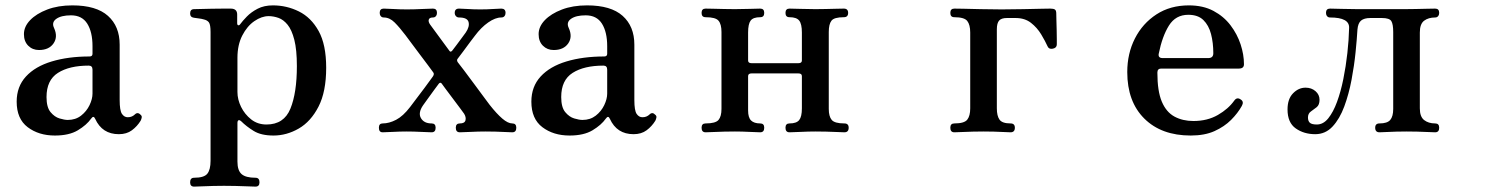

<svg xmlns="http://www.w3.org/2000/svg" viewBox="-20 -492 5556 714"><path d="M184 12Q124 12 83 -19Q42 -50 42 -114Q42 -170 76.5 -207.5Q111 -245 172.5 -263.5Q234 -282 313 -282Q324 -282 324 -292V-320Q324 -373 304.5 -404Q285 -435 244 -435Q208 -435 189.5 -422Q171 -409 181 -388Q196 -355 179 -330.5Q162 -306 125 -306Q101 -306 85 -322Q69 -338 69 -365Q69 -393 92 -417Q115 -441 155.5 -456.5Q196 -472 249 -472Q338 -472 381.5 -433Q425 -394 425 -326V-120Q425 -81 433.5 -68.5Q442 -56 455 -56Q464 -56 470.5 -59Q477 -62 481 -66Q492 -77 503 -65Q508 -61 507 -55Q506 -49 503 -43Q490 -22 470.5 -7.5Q451 7 422 7Q360 7 334 -50Q328 -64 319 -51Q302 -27 269.5 -7.5Q237 12 184 12ZM232 -46Q261 -46 281.5 -62Q302 -78 313 -101Q324 -124 324 -144V-233Q324 -248 310 -248Q238 -248 195.5 -221Q153 -194 153 -131Q153 -93 168 -75Q183 -57 201.5 -51.5Q220 -46 232 -46Z M702 202Q687 202 687 186Q687 169 702 169Q739 169 751 154Q763 139 763 106V-373Q763 -400 757 -408.5Q751 -417 737 -420Q731 -422 719 -423.5Q707 -425 701 -426Q687 -428 687 -442Q687 -458 702 -458Q705 -458 724 -458.5Q743 -459 767 -459.5Q791 -460 811.5 -460Q832 -460 838 -460Q862 -460 862 -438V-406Q862 -399 866 -398Q870 -397 874 -403Q882 -414 898 -430.5Q914 -447 938 -459.5Q962 -472 995 -472Q1046 -472 1091.5 -449.5Q1137 -427 1165 -376.5Q1193 -326 1193 -240Q1193 -151 1164.5 -95.5Q1136 -40 1091 -14Q1046 12 997 12Q951 12 923.5 -5Q896 -22 877 -41Q870 -47 866.5 -44.5Q863 -42 863 -36V109Q863 142 878.5 155.5Q894 169 930 169Q945 169 945 186Q945 202 930 202Q923 202 901.5 201Q880 200 855 199.5Q830 199 813 199Q796 199 773 199.5Q750 200 730 201Q710 202 702 202ZM971 -29Q1036 -29 1060 -88Q1084 -147 1084 -246Q1084 -307 1074.5 -344Q1065 -381 1049.5 -400Q1034 -419 1015.5 -425.5Q997 -432 979 -432Q953 -432 926 -413.5Q899 -395 881 -360Q863 -325 863 -277V-150Q863 -122 876.5 -94.5Q890 -67 914 -48Q938 -29 971 -29Z M1403 0Q1389 0 1389 -17Q1389 -33 1403 -33Q1427 -33 1453 -46.5Q1479 -60 1505 -94Q1541 -141 1559 -165.5Q1577 -190 1583.5 -199Q1590 -208 1590 -208Q1596 -217 1591 -223Q1587 -229 1571.5 -249.5Q1556 -270 1538 -294Q1520 -318 1505.5 -337.5Q1491 -357 1488 -361Q1466 -390 1447.5 -408.5Q1429 -427 1407 -427Q1400 -427 1396 -432Q1392 -437 1392 -444Q1392 -460 1407 -460Q1418 -460 1443 -458.5Q1468 -457 1493 -457Q1519 -457 1549.5 -458.5Q1580 -460 1590 -460Q1605 -460 1605 -444Q1605 -437 1601 -432Q1597 -427 1590 -427Q1577 -427 1574.5 -419Q1572 -411 1580 -400L1652 -302Q1656 -297 1662 -304Q1667 -310 1678 -325Q1689 -340 1699.5 -354Q1710 -368 1712 -371Q1727 -393 1722.5 -410Q1718 -427 1687 -427Q1680 -427 1675.5 -432Q1671 -437 1671 -444Q1671 -460 1687 -460Q1698 -460 1719.5 -458.5Q1741 -457 1766 -457Q1792 -457 1813 -458.5Q1834 -460 1844 -460Q1860 -460 1860 -444Q1860 -437 1856 -432Q1852 -427 1844 -427Q1822 -427 1795.5 -408.5Q1769 -390 1746 -359Q1741 -353 1728.5 -336Q1716 -319 1703 -301.5Q1690 -284 1683 -275Q1677 -269 1682 -261Q1688 -254 1705.5 -230.5Q1723 -207 1743.5 -179.5Q1764 -152 1780.5 -129.5Q1797 -107 1801 -102Q1827 -69 1848 -51Q1869 -33 1885 -33Q1900 -33 1900 -17Q1900 0 1885 0Q1878 0 1860.5 -1Q1843 -2 1822.5 -2.5Q1802 -3 1785 -3Q1759 -3 1730 -1.5Q1701 0 1690 0Q1675 0 1675 -17Q1675 -33 1690 -33Q1708 -33 1711 -44.5Q1714 -56 1706 -69Q1703 -73 1691 -89.5Q1679 -106 1664 -125.5Q1649 -145 1637 -161.5Q1625 -178 1622 -182Q1617 -187 1612 -181Q1607 -175 1594.5 -157.5Q1582 -140 1569.5 -123Q1557 -106 1553 -100Q1534 -72 1545.5 -52.5Q1557 -33 1585 -33Q1600 -33 1600 -17Q1600 0 1585 0Q1575 0 1546.5 -1.5Q1518 -3 1492 -3Q1467 -3 1440.5 -1.5Q1414 0 1403 0Z M2098 12Q2038 12 1997 -19Q1956 -50 1956 -114Q1956 -170 1990.5 -207.5Q2025 -245 2086.5 -263.5Q2148 -282 2227 -282Q2238 -282 2238 -292V-320Q2238 -373 2218.5 -404Q2199 -435 2158 -435Q2122 -435 2103.5 -422Q2085 -409 2095 -388Q2110 -355 2093 -330.5Q2076 -306 2039 -306Q2015 -306 1999 -322Q1983 -338 1983 -365Q1983 -393 2006 -417Q2029 -441 2069.5 -456.5Q2110 -472 2163 -472Q2252 -472 2295.5 -433Q2339 -394 2339 -326V-120Q2339 -81 2347.5 -68.5Q2356 -56 2369 -56Q2378 -56 2384.5 -59Q2391 -62 2395 -66Q2406 -77 2417 -65Q2422 -61 2421 -55Q2420 -49 2417 -43Q2404 -22 2384.5 -7.5Q2365 7 2336 7Q2274 7 2248 -50Q2242 -64 2233 -51Q2216 -27 2183.5 -7.5Q2151 12 2098 12ZM2146 -46Q2175 -46 2195.5 -62Q2216 -78 2227 -101Q2238 -124 2238 -144V-233Q2238 -248 2224 -248Q2152 -248 2109.5 -221Q2067 -194 2067 -131Q2067 -93 2082 -75Q2097 -57 2115.5 -51.5Q2134 -46 2146 -46Z M2604 0Q2589 0 2589 -17Q2589 -33 2604 -33Q2641 -33 2652 -46Q2663 -59 2663 -87V-373Q2663 -402 2652 -415Q2641 -428 2604 -428Q2589 -428 2589 -444Q2589 -460 2604 -460Q2612 -460 2631.5 -459.5Q2651 -459 2673.5 -458.5Q2696 -458 2713 -458Q2739 -458 2768 -459Q2797 -460 2807 -460Q2822 -460 2822 -444Q2822 -428 2807 -428Q2781 -428 2771.5 -415.5Q2762 -403 2762 -371V-267Q2762 -257 2775 -257H2949Q2962 -257 2962 -267V-371Q2962 -403 2952 -415.5Q2942 -428 2916 -428Q2901 -428 2901 -444Q2901 -460 2916 -460Q2927 -460 2957 -459Q2987 -458 3012 -458Q3029 -458 3051 -458.5Q3073 -459 3092 -459.5Q3111 -460 3118 -460Q3134 -460 3134 -444Q3134 -428 3118 -428Q3082 -428 3072 -415Q3062 -402 3062 -373V-87Q3062 -59 3073 -46Q3084 -33 3120 -33Q3136 -33 3136 -17Q3136 0 3120 0Q3114 0 3094.5 -1Q3075 -2 3052 -2.5Q3029 -3 3012 -3Q2987 -3 2957 -1.5Q2927 0 2916 0Q2901 0 2901 -17Q2901 -33 2916 -33Q2942 -33 2952 -45.5Q2962 -58 2962 -89V-209Q2962 -219 2949 -219H2775Q2762 -219 2762 -209V-81Q2762 -55 2773 -44Q2784 -33 2807 -33Q2822 -33 2822 -17Q2822 0 2807 0Q2797 0 2768 -1.5Q2739 -3 2713 -3Q2696 -3 2673.5 -2.5Q2651 -2 2631.5 -1Q2612 0 2604 0Z M3529 0Q3514 0 3514 -17Q3514 -33 3529 -33Q3566 -33 3577 -47Q3588 -61 3588 -89V-371Q3588 -400 3577 -414Q3566 -428 3529 -428Q3514 -428 3514 -444Q3514 -460 3529 -460Q3536 -460 3562.5 -459.5Q3589 -459 3627 -458Q3665 -457 3705 -457Q3745 -457 3785.5 -458Q3826 -459 3855 -459.5Q3884 -460 3886 -460Q3898 -460 3903 -456.5Q3908 -453 3908 -442Q3908 -435 3908.5 -417.5Q3909 -400 3909.5 -380.5Q3910 -361 3910 -345.5Q3910 -330 3910 -327Q3910 -314 3895.5 -311Q3881 -308 3876 -319Q3867 -339 3852 -364Q3837 -389 3814 -407Q3791 -425 3757 -425H3724Q3704 -425 3695.5 -415.5Q3687 -406 3687 -383V-89Q3687 -61 3697 -47Q3707 -33 3738 -33Q3754 -33 3754 -17Q3754 0 3738 0Q3731 0 3713.5 -1Q3696 -2 3675.5 -2.5Q3655 -3 3638 -3Q3621 -3 3598.5 -2.5Q3576 -2 3556.5 -1Q3537 0 3529 0Z M4408 12Q4299 12 4235.5 -51Q4172 -114 4172 -224Q4172 -293 4200.5 -349Q4229 -405 4280.5 -438.5Q4332 -472 4401 -472Q4454 -472 4492.5 -451.5Q4531 -431 4556 -398Q4581 -365 4593.5 -327Q4606 -289 4606 -253Q4606 -237 4587 -237H4298Q4284 -237 4284 -222Q4284 -153 4300.5 -114Q4317 -75 4347.5 -58.5Q4378 -42 4418 -42Q4470 -42 4509 -64.5Q4548 -87 4570 -118Q4580 -132 4594 -122Q4607 -114 4598 -98Q4583 -71 4558 -46Q4533 -21 4496.5 -4.5Q4460 12 4408 12ZM4304 -276H4473Q4492 -276 4492 -294Q4492 -333 4483.5 -365.5Q4475 -398 4455 -417.5Q4435 -437 4399 -437Q4352 -437 4327 -397Q4302 -357 4289 -292Q4286 -276 4304 -276Z M4871 7Q4829 7 4798.5 -14.5Q4768 -36 4768 -85Q4768 -124 4788.5 -145Q4809 -166 4835 -166Q4857 -166 4872 -153Q4887 -140 4887 -121Q4887 -102 4876.5 -93.5Q4866 -85 4855 -77.5Q4844 -70 4844 -55Q4844 -42 4851 -35.5Q4858 -29 4877 -29Q4901 -29 4919.5 -52Q4938 -75 4952 -113Q4966 -151 4975.5 -198Q4985 -245 4990.5 -294.5Q4996 -344 4997 -388Q4999 -427 4926 -427Q4919 -427 4915 -432Q4911 -437 4911 -444Q4911 -460 4926 -460Q4937 -460 4968 -459Q4999 -458 5029 -458H5203Q5221 -458 5244.5 -458.5Q5268 -459 5289 -459.5Q5310 -460 5317 -460Q5332 -460 5332 -444Q5332 -437 5328 -432Q5324 -427 5317 -427Q5292 -427 5276 -415Q5260 -403 5260 -371V-89Q5260 -58 5276 -45.5Q5292 -33 5317 -33Q5332 -33 5332 -17Q5332 0 5317 0Q5310 0 5291 -1Q5272 -2 5250 -2.5Q5228 -3 5211 -3Q5194 -3 5173 -2.5Q5152 -2 5134.5 -1Q5117 0 5110 0Q5094 0 5094 -17Q5094 -33 5110 -33Q5139 -33 5150 -46Q5161 -59 5161 -87V-373Q5161 -402 5154 -413.5Q5147 -425 5119 -425H5076Q5053 -425 5041.5 -415.5Q5030 -406 5028 -382Q5026 -347 5021 -297.5Q5016 -248 5006 -195Q4996 -142 4979 -96Q4962 -50 4935.5 -21.5Q4909 7 4871 7Z"/></svg>

Font: Zen Old Mincho
Style: Bold
Weight: 700
Designer: Yoshimichi Ohira
Foundry: Positype
Version: Version 1.500